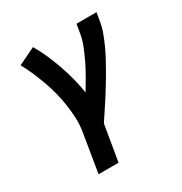

<svg xmlns="http://www.w3.org/2000/svg" viewBox="-173 -656 946 998"><g transform="rotate(-30 300.0 -156.5)"><path d="M251 215H131L169 -16Q176 -58 174 -99.5Q172 -141 166 -181Q160 -221 150 -259.5Q140 -298 126.5 -335Q113 -372 97.5 -408Q82 -444 63 -478L166 -528Q189 -489 207 -448Q225 -407 240 -364Q255 -321 266.5 -277Q278 -233 285 -187Q305 -220 325 -254.5Q345 -289 362 -324Q379 -359 393.5 -395Q408 -431 414 -468L423 -520H543L534 -468Q529 -437 517.5 -406Q506 -375 492.5 -345Q479 -315 463 -285.5Q447 -256 430.5 -227Q414 -198 396.5 -169.5Q379 -141 361 -112.5Q343 -84 324 -56Q305 -28 287 0Z"/></g></svg>

Font: Iosevka HT Extended
Style: Bold Italic
Weight: 700
Width: 7
Italic angle: -9°
Monospace: yes
Designer: Belleve Invis
Foundry: Belleve Invis
Version: Version 32.3.0; ttfautohint (v1.8.4)